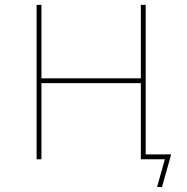

<svg xmlns="http://www.w3.org/2000/svg" viewBox="-20 -657 773 792"><path d="M561 0V-314H151V0H131V-637H151V-334H561V-637H581V-20H686L648 115L628 114L660 0Z"/></svg>

Font: Alegreya Sans Thin
Style: Regular
Weight: 100
Designer: Juan Pablo del Peral
Foundry: Huerta Tipografica
Version: Version 2.007